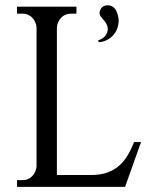

<svg xmlns="http://www.w3.org/2000/svg" viewBox="-20 -726 602 746"><path d="M361 -569Q379 -575 387.5 -585Q396 -595 398 -605.5Q400 -616 396.5 -626Q393 -636 388 -642Q380 -651 371.5 -662Q363 -673 370 -688Q374 -697 382 -701.5Q390 -706 400 -705.5Q410 -705 419 -699Q428 -693 433 -681Q443 -658 440.5 -636.5Q438 -615 427.5 -599Q417 -583 400 -573Q383 -563 364 -562ZM528 -174 466 0H46V-26H67Q90 -26 105 -41.5Q120 -57 122 -79V-620Q120 -642 105 -657.5Q90 -673 67 -673H46V-700H277V-673H256Q233 -673 218 -657.5Q203 -642 201 -620V-46H333Q370 -46 396.5 -55.5Q423 -65 442.5 -82Q462 -99 476 -122.5Q490 -146 501 -174Z"/></svg>

Font: Constantine
Style: Regular
Weight: 400
Designer: Dukom Design
Version: Version 1.001;PS 001.001;hotconv 1.0.56;makeotf.lib2.0.21325